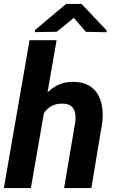

<svg xmlns="http://www.w3.org/2000/svg" viewBox="-21 -954 584 974"><path d="M266.1 -750 135.7 0H-1.5L128.9 -750ZM166.5 -282.7 130.9 -282.2Q136.2 -327.1 152.1 -373Q168 -418.9 195.3 -456.8Q222.7 -494.6 262.5 -517.3Q302.2 -540 355 -538.6Q399.4 -537.6 429 -520.8Q458.5 -503.9 475.1 -475.3Q491.7 -446.8 497.1 -410.4Q502.4 -374 498 -334L442.4 0H304.2L360.8 -335.4Q363.8 -361.3 359.6 -382.1Q355.5 -402.8 340.6 -415.3Q325.7 -427.7 296.9 -428.2Q265.1 -429.2 242.4 -417Q219.7 -404.8 204.1 -383.5Q188.5 -362.3 179.7 -336.2Q170.9 -310.1 166.5 -282.7ZM392.6 -934.1 520 -799.8V-790.5L414.6 -792.5L353.5 -863.3L267.1 -793L156.7 -791L156.2 -801.3L314.5 -934.1Z"/></svg>

Font: Roboto
Style: Bold Italic
Weight: 700
Italic angle: -12°
Designer: Christian Robertson
Foundry: Google
Version: Version 3.0